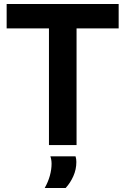

<svg xmlns="http://www.w3.org/2000/svg" viewBox="-20 -720 623 953"><path d="M569 -579H360V0H223V-579H13V-700H569ZM202 213Q219 183 227.5 152Q236 121 236 93Q236 73 230 56H355Q359 69 359 84Q359 121 344 154.5Q329 188 306 213Z"/></svg>

Font: Georama SemiBold
Style: Regular
Weight: 600
Designer: Jean-Baptiste Levee
Foundry: Production Type
Version: Version 1.000